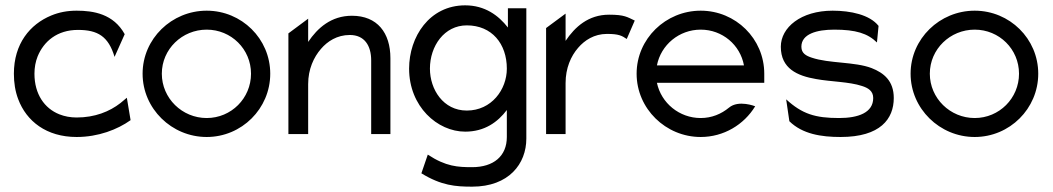

<svg xmlns="http://www.w3.org/2000/svg" viewBox="-20 -502 3942 719"><path d="M32 -226C32 -192 37 -160 48 -131C79 -48 154 11 267 11C348 11 420 -17 469 -52L455 -136L431 -116C390 -84 335 -62 267 -62C244 -62 222 -66 202 -74C147 -96 109 -149 109 -226C109 -249 113 -271 121 -291C144 -347 194 -390 272 -390C346 -390 386 -366 409 -289L447 -374C405 -450 330 -462 267 -462C232 -462 201 -456 172 -444C92 -411 32 -338 32 -226Z M514 -226C514 -95 623 11 754 11C885 11 992 -95 992 -226C992 -357 885 -462 754 -462C623 -462 514 -357 514 -226ZM586 -226C586 -318 662 -391 754 -391C846 -391 920 -318 920 -226C920 -134 846 -60 754 -60C662 -60 586 -134 586 -226Z M1060 0H1134V-187C1134 -243 1155 -288 1182 -319C1206 -347 1242 -371 1290 -371C1345 -371 1370 -331 1370 -276V0H1442V-284C1442 -379 1393 -443 1298 -443C1220 -443 1169 -397 1134 -345V-432L1060 -377Z M1512 -245C1512 -103 1618 -9 1722 -9C1795 -9 1844 -45 1878 -90V11C1878 83 1828 124 1748 124C1695 124 1650 122 1582 77L1558 147C1633 193 1686 197 1748 197C1886 197 1951 111 1951 17V-471H1882V-399C1847 -444 1796 -482 1722 -482C1588 -482 1512 -364 1512 -245ZM1590 -245C1590 -330 1644 -407 1728 -407C1822 -407 1878 -338 1878 -245C1878 -167 1821 -88 1728 -88C1640 -88 1590 -167 1590 -245Z M2025 0H2098V-191C2098 -247 2118 -292 2145 -323C2169 -351 2205 -375 2253 -375C2298 -375 2309 -368 2327 -356L2357 -425C2329 -438 2319 -447 2261 -447C2183 -447 2133 -401 2098 -349V-451L2025 -397Z M2364 -226C2364 -95 2473 11 2604 11C2690 11 2766 -35 2808 -104C2808 -104 2746 -129 2710 -99C2681 -75 2645 -60 2604 -60C2524 -60 2456 -116 2440 -192H2842V-226C2842 -357 2735 -462 2604 -462C2473 -462 2364 -357 2364 -226ZM2440 -257C2455 -334 2523 -391 2604 -391C2685 -391 2752 -334 2766 -257Z M2904 -327C2904 -245 2966 -218 3036 -206C3090 -196 3160 -196 3208 -180C3230 -173 3250 -162 3250 -135C3250 -80 3194 -60 3122 -60C3033 -60 2984 -75 2924 -130L2936 -48C2985 0 3055 11 3128 11C3277 11 3327 -57 3327 -135C3327 -199 3290 -229 3244 -247C3182 -271 3085 -264 3020 -286C2999 -293 2981 -302 2981 -327C2981 -375 3039 -391 3104 -391C3185 -391 3229 -377 3264 -343L3270 -405C3237 -447 3165 -462 3098 -462C2979 -462 2904 -399 2904 -327Z M3390 -226C3390 -95 3499 11 3630 11C3761 11 3868 -95 3868 -226C3868 -357 3761 -462 3630 -462C3499 -462 3390 -357 3390 -226ZM3462 -226C3462 -318 3538 -391 3630 -391C3722 -391 3796 -318 3796 -226C3796 -134 3722 -60 3630 -60C3538 -60 3462 -134 3462 -226Z"/></svg>

Font: Charger Pro
Style: Regular
Weight: 400
Designer: Jasper
Foundry: Cannot Into Space Fonts
Version: Version 1.09